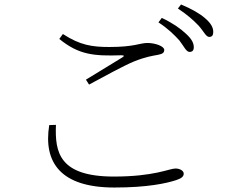

<svg xmlns="http://www.w3.org/2000/svg" viewBox="-20 -830 1040 858"><path d="M827 -598C839 -598 846 -604 846 -619C846 -639 835 -658 809 -681C787 -702 752 -727 703 -750L688 -730C730 -703 759 -674 781 -650C802 -623 812 -598 827 -598ZM491 8C640 8 724 -11 767 -25C791 -33 801 -41 801 -54C801 -67 784 -77 764 -77C737 -77 670 -41 489 -41C244 -41 225 -150 230 -272L200 -271C173 -103 252 8 491 8ZM364 -474 378 -452C439 -485 532 -536 578 -555C633 -577 660 -580 686 -585C706 -589 714 -594 714 -607C714 -624 672 -638 639 -638C604 -638 582 -620 469 -620C391 -620 338 -628 261 -678L245 -656C332 -585 399 -579 521 -583C536 -583 537 -580 526 -573C486 -548 419 -508 364 -474ZM915 -665C927 -665 933 -672 933 -687C933 -707 923 -726 896 -749C873 -769 837 -790 789 -810L775 -792C817 -764 843 -741 867 -716C890 -691 900 -665 915 -665Z"/></svg>

Font: Source Han Serif CN VF
Style: Regular
Weight: 250
Designer: Ryoko NISHIZUKA 西塚涼子 (kana & ideographs); Frank Grießhammer (Latin, Greek & Cyrillic); Wenlong ZHANG 张文龙 (bopomofo); San
Foundry: Adobe
Version: Version 2.002;hotconv 1.1.0;makeotfexe 2.6.0